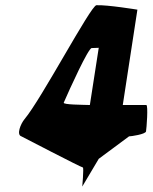

<svg xmlns="http://www.w3.org/2000/svg" viewBox="-20 -728 584 735"><path d="M62 -206C62 -206 291 -87 297 -87C302 -87 294 -6 295 -14L358 -120L474 -206C482 -206 537 -214 539 -225C541 -236 548 -326 540 -326H450L506 -691C506 -691 390 -710 349 -708C327 -706 138 -348 74 -272C59 -254 42 -212 62 -206ZM224 -335C247 -388 318 -544 331 -544C337 -544 358 -545 358 -545L324 -326C295 -327 221 -327 224 -335Z"/></svg>

Font: Ampere
Style: UltCndIta
Weight: 400
Version: Version 1